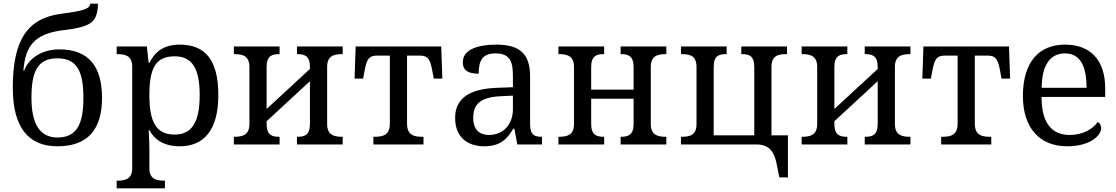

<svg xmlns="http://www.w3.org/2000/svg" viewBox="-20 -790 6104 1050"><path d="M294 10C462 10 538 -84 538 -255C538 -429 463 -520 304 -520C207 -520 134 -468 112 -403H108C118 -539 168 -606 327 -625C483 -644 512 -669 516 -770H474C470 -742 441 -731 317 -715C127 -691 50 -568 50 -310C50 -92 136 10 294 10ZM294 -38C197 -38 152 -114 152 -255C152 -398 185 -471 294 -471C402 -471 436 -398 436 -255C436 -114 402 -38 294 -38Z M618 240H882V198H879C835 198 797 190 797 130V35C797 10 796 -39 793 -78H797C826 -25 878 10 963 10C1093 10 1174 -76 1174 -270C1174 -461 1103 -546 963 -546C877 -546 827 -508 797 -446H793L783 -536H618V-494H621C665 -494 703 -485 703 -426V130C703 189 666 198 621 198H618ZM935 -54C829 -54 797 -131 797 -270C797 -414 829 -482 935 -482C1032 -482 1072 -414 1072 -270C1072 -126 1032 -54 935 -54Z M1259 0H1509V-42H1506C1468 -42 1438 -51 1438 -112V-127L1675 -346V-112C1675 -51 1645 -42 1607 -42H1604V0H1854V-42H1851C1807 -42 1769 -51 1769 -112V-424C1769 -485 1807 -494 1851 -494H1854V-536H1604V-494H1607C1645 -494 1675 -485 1675 -424V-413L1438 -194V-424C1438 -485 1468 -494 1506 -494H1509V-536H1259V-494H1262C1306 -494 1344 -485 1344 -424V-112C1344 -51 1306 -42 1262 -42H1259Z M2022 0H2296V-42H2288C2244 -42 2206 -51 2206 -114V-486H2275C2321 -486 2333 -466 2345 -399L2352 -360H2399L2393 -536H1925L1919 -360H1966L1973 -399C1985 -466 1997 -486 2043 -486H2112V-114C2112 -51 2074 -42 2030 -42H2022Z M2629 10C2713 10 2753 -28 2787 -86H2793L2809 0H2944V-42H2941C2896 -42 2879 -58 2879 -114V-373C2879 -500 2817 -546 2694 -546C2593 -546 2511 -519 2511 -450C2511 -404 2541 -387 2598 -387C2598 -451 2612 -498 2690 -498C2774 -498 2785 -446 2785 -373V-313L2702 -310C2551 -305 2469 -255 2469 -145C2469 -39 2537 10 2629 10ZM2654 -52C2602 -52 2568 -81 2568 -145C2568 -220 2606 -259 2721 -264L2785 -267V-192C2785 -112 2734 -52 2654 -52Z M3034 0H3284V-42H3281C3244 -42 3213 -51 3213 -112V-250H3445V-112C3445 -51 3414 -42 3377 -42H3374V0H3624V-42H3621C3577 -42 3539 -51 3539 -112V-424C3539 -485 3577 -494 3621 -494H3624V-536H3374V-494H3377C3414 -494 3445 -485 3445 -424V-300H3213V-424C3213 -485 3244 -494 3281 -494H3284V-536H3034V-494H3037C3081 -494 3119 -485 3119 -424V-112C3119 -51 3081 -42 3037 -42H3034Z M4242 180H4289V-50H4199V-424C4199 -487 4237 -494 4281 -494H4284V-536H4034V-494H4037C4074 -494 4105 -487 4105 -424V-50H3883V-424C3883 -487 3914 -494 3951 -494H3954V-536H3704V-494H3707C3751 -494 3789 -487 3789 -424V-112C3789 -49 3751 -42 3707 -42H3704V0H4117C4190 0 4215 45 4227 105Z M4364 0H4614V-42H4611C4573 -42 4543 -51 4543 -112V-127L4780 -346V-112C4780 -51 4750 -42 4712 -42H4709V0H4959V-42H4956C4912 -42 4874 -51 4874 -112V-424C4874 -485 4912 -494 4956 -494H4959V-536H4709V-494H4712C4750 -494 4780 -485 4780 -424V-413L4543 -194V-424C4543 -485 4573 -494 4611 -494H4614V-536H4364V-494H4367C4411 -494 4449 -485 4449 -424V-112C4449 -51 4411 -42 4367 -42H4364Z M5127 0H5401V-42H5393C5349 -42 5311 -51 5311 -114V-486H5380C5426 -486 5438 -466 5450 -399L5457 -360H5504L5498 -536H5030L5024 -360H5071L5078 -399C5090 -466 5102 -486 5148 -486H5217V-114C5217 -51 5179 -42 5135 -42H5127Z M5816 10C5942 10 6002 -49 6002 -89C6002 -106 5992 -119 5983 -123C5958 -86 5904 -52 5830 -52C5731 -52 5676 -118 5676 -260H6024V-307C6024 -465 5940 -546 5804 -546C5662 -546 5574 -451 5574 -265C5574 -91 5665 10 5816 10ZM5922 -310H5677C5677 -430 5721 -498 5804 -498C5888 -498 5922 -428 5922 -310Z"/></svg>

Font: Noto Serif
Style: Regular
Weight: 400
Designer: Monotype Design Team
Foundry: Monotype Imaging Inc.
Version: Version 2.015